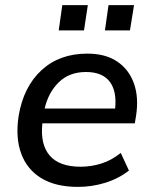

<svg xmlns="http://www.w3.org/2000/svg" viewBox="-20 -723 598 752"><path d="M40 0ZM40 0ZM285 9Q198 9 142 -25Q86 -59 63 -121.5Q40 -184 53 -269Q72 -383 142.5 -448Q213 -513 322 -513Q393 -513 439 -482Q485 -451 504.5 -396.5Q524 -342 513 -270L508 -240H146Q137 -158 174.5 -114Q212 -70 296 -70Q337 -70 377 -82.5Q417 -95 453 -124L485 -55Q444 -23 392 -7Q340 9 285 9ZM317 -441Q251 -441 210 -400.5Q169 -360 155 -298H431Q438 -367 409 -404Q380 -441 317 -441ZM391 -604 405 -703H505L489 -604ZM210 -604 224 -703H324L309 -604Z"/></svg>

Font: Winston Medium
Style: Italic
Weight: 500
Italic angle: -9°
Designer: Original fonts by Vernon Adams / Changes by Cristiano Sobral
Foundry: Original fonts by Vernon Adams / Changes by Cristiano Sobral
Version: Version 2.503;July 17, 2020;FontCreator 13.0.0.2655 64-bit